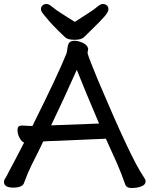

<svg xmlns="http://www.w3.org/2000/svg" viewBox="-31 -926 752 965"><path d="M345 -816Q377 -837 409.5 -857.5Q442 -878 458 -892Q474 -906 486 -906Q498 -906 506 -899Q514 -892 514 -879Q514 -866 494 -843Q474 -820 439.5 -786.5Q405 -753 391.5 -739.5Q378 -726 344 -726Q310 -726 297 -738Q227 -804 202 -837Q199 -841 194 -846.5Q189 -852 182 -861.5Q175 -871 175 -881.5Q175 -892 183 -899Q191 -906 203 -906Q215 -906 231 -892Q247 -878 279.5 -857.5Q312 -837 345 -816ZM80 -295 119 -293H132Q264 -558 303 -657Q306 -665 308 -684Q310 -703 317.5 -712Q325 -721 344 -721Q363 -721 385.5 -710.5Q408 -700 412 -682V-679L409 -660Q412 -642 461 -524Q628 -129 688 -42Q701 -23 701 -16Q701 3 679 11Q657 19 630.5 19Q604 19 598 0Q579 -55 557 -105L501 -229L484 -228Q460 -227 423 -225.5Q386 -224 344.5 -222Q303 -220 265.5 -218.5Q228 -217 210.5 -216.5Q193 -216 186 -215Q172 -184 157 -155L127 -95Q108 -57 90 -7Q82 17 35.5 17Q-11 17 -11 -12Q-11 -21 -6 -27.5Q-1 -34 2.5 -41.5Q6 -49 15.5 -67Q25 -85 43.5 -119.5Q62 -154 90 -209Q77 -215 67 -233.5Q57 -252 57 -273.5Q57 -295 78 -295ZM467 -305Q395 -474 355 -575Q283 -414 226 -296Z"/></svg>

Font: LXGW ZhenKai
Style: Regular
Weight: 400
Designer: LXGW / Fontworks Inc.
Foundry: LXGW / Fontworks Inc.
Version: Version 0.800;June 8, 2025